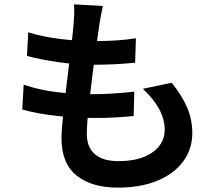

<svg xmlns="http://www.w3.org/2000/svg" viewBox="-20 -809 1017 888"><path d="M439.5 -695.8 422.6 -575.7Q406.5 -458.3 394 -348.5Q381.6 -238.8 381.6 -190.2Q381.6 -128.2 418.7 -95.9Q455.8 -63.7 528.1 -63.7Q595.2 -63.7 643.3 -82.4Q691.4 -101.1 716.6 -134Q741.7 -167 741.7 -208.3Q741.7 -257.3 716.3 -304.3Q690.9 -351.3 640.9 -398.2L774.2 -426.3Q823.5 -364.5 846.4 -309.6Q869.4 -254.6 869.4 -193.1Q869.4 -119.9 827.3 -62.5Q785.2 -5.1 707.4 26.9Q629.6 58.8 524.9 58.8Q404.1 58.8 334.2 2.8Q264.4 -53.2 264.4 -170.4Q264.4 -233.4 294.7 -472.2Q317.4 -654.8 320.8 -703.4Q325.2 -758.3 322.3 -788.8L456.1 -781.5Q448.5 -750.5 439.5 -695.8ZM414.6 -618.9Q529.1 -618.9 608.6 -632.1L605 -519Q510.3 -509.5 411.1 -509.5Q338.4 -509.5 255.5 -520.8Q172.6 -532 104.7 -550.3L110.6 -659.7Q171.6 -639.9 253.8 -629.4Q335.9 -618.9 414.6 -618.9ZM404.8 -373.3Q452.1 -373.3 502.8 -376.5Q553.5 -379.6 601.1 -385.3L598.1 -272.5Q510 -263.4 424.1 -263.4Q328.1 -263.4 238.9 -273.4Q149.7 -283.4 83 -302.5L89.4 -417.2Q161.6 -392.8 240.8 -383.1Q320.1 -373.3 404.8 -373.3Z"/></svg>

Font: Min Sans VF VF
Style: Regular
Weight: 400
Designer: Jinseong-Kim, NotoSansCJK, Nunito
Foundry: Jinseong-Kim
Version: Version 1.420;Glyphs 3.1.2 (3151)